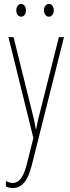

<svg xmlns="http://www.w3.org/2000/svg" viewBox="-20 -716 356 978"><path d="M63 -663C63 -646 72 -631 88 -631C102 -631 112 -644 112 -663C112 -682 102 -696 88 -696C72 -696 63 -680 63 -663ZM204 -664C204 -646 214 -631 229 -631C244 -631 254 -645 254 -664C254 -683 243 -696 229 -696C214 -696 204 -681 204 -664ZM23 -527 150 -13 116 122C97 198 70 216 45 216C34 216 20 212 10 206V234C22 239 32 242 45 242C87 242 120 213 142 125L306 -527H280L183 -142C177 -120 172 -99 164 -59H162C159 -73 161 -76 145 -140L49 -527Z"/></svg>

Font: Noto Sans Devanagari ExtraCondensed Thin
Style: Regular
Weight: 100
Width: 2
Designer: Jelle Bosma - Monotype Design Team
Foundry: Monotype Imaging Inc.
Version: Version 2.004